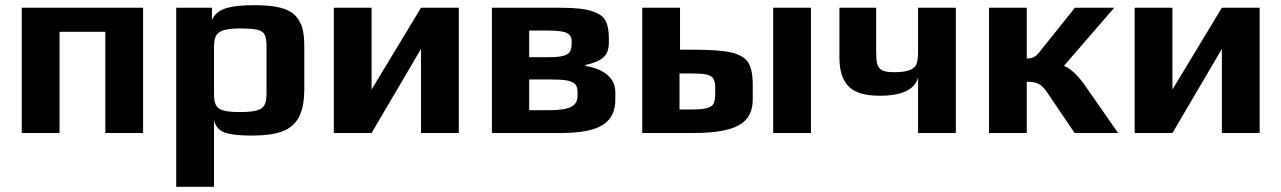

<svg xmlns="http://www.w3.org/2000/svg" viewBox="-20 -514 4952 742"><path d="M64 -484H533V0H387V-391H210V0H64Z M661 -484H799V-436Q812 -468 850 -481Q888 -494 963 -494Q1026 -494 1064.5 -484Q1103 -474 1123 -452Q1142 -430 1149 -403.5Q1156 -377 1156 -331V-172Q1156 -100 1135 -61Q1114 -22 1070.5 -6Q1027 10 952 10Q880 10 848 -2Q816 -14 807 -49V208H661ZM1010 -153V-332Q1010 -365 1003 -379.5Q996 -394 975 -399Q954 -404 906 -404Q865 -404 843.5 -397Q822 -390 814.5 -375Q807 -360 807 -332V-153Q807 -123 814.5 -108Q822 -93 843 -87Q864 -81 907 -81Q950 -81 972 -87Q994 -93 1002 -108Q1010 -123 1010 -153Z M1270 -484H1416V-168L1607 -484H1753V0H1607V-325L1416 0H1270Z M1881 -484H2149Q2228 -484 2268 -471Q2308 -458 2320.5 -433.5Q2333 -409 2333 -366V-349Q2333 -311 2311.5 -292Q2290 -273 2243 -263V-259Q2298 -250 2328 -224Q2358 -198 2358 -157V-128Q2358 -62 2309 -31Q2260 0 2148 0H1881ZM2098 -293Q2137 -293 2156 -298Q2175 -303 2182 -313.5Q2189 -324 2189 -345V-357Q2189 -376 2171.5 -386Q2154 -396 2095 -396H2025V-293ZM2101 -88Q2162 -88 2187 -101Q2212 -114 2212 -142V-160Q2212 -179 2202.5 -189Q2193 -199 2171 -203Q2149 -207 2106 -207H2025V-88Z M2462 -484H2608V-322H2658Q2759 -322 2806.5 -311Q2854 -300 2871.5 -272.5Q2889 -245 2889 -186V-129Q2889 -59 2834.5 -29.5Q2780 0 2661 0H2462ZM2968 -484H3114V0H2968ZM2654 -91Q2694 -91 2713 -96.5Q2732 -102 2738 -114Q2744 -126 2744 -150V-177Q2744 -199 2736.5 -210.5Q2729 -222 2710.5 -226Q2692 -230 2656 -230H2606V-91Z M3528 -214Q3508 -144 3380 -144Q3294 -144 3259 -180.5Q3224 -217 3224 -291V-484H3366V-313Q3366 -283 3370 -267Q3374 -251 3388.5 -243Q3403 -235 3434 -235Q3477 -235 3497 -243.5Q3517 -252 3522.5 -268Q3528 -284 3528 -316V-484H3674V0H3528Z M3802 -484H3948V-288Q3964 -288 3974 -292.5Q3984 -297 3994 -309L4134 -484H4286L4092 -260Q4133 -241 4172 -185L4301 0H4133L4026 -158Q4008 -184 3992 -191Q3976 -198 3948 -198V0H3802Z M4365 -484H4511V-168L4702 -484H4848V0H4702V-325L4511 0H4365Z"/></svg>

Font: Play
Style: Bold
Weight: 700
Designer: Jonas Hecksher (Cyrillic expansion: Cyreal)
Foundry: Jonas Hecksher, Playtype, e-types AS
Version: Version 2.101; ttfautohint (v1.5.65-e2d9)